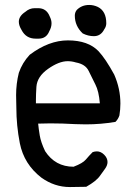

<svg xmlns="http://www.w3.org/2000/svg" viewBox="-20 -737 540 775"><path d="M359 -591Q336 -591 314 -602Q282 -632 282 -674Q282 -687 290 -697Q310 -717 340 -717Q358 -717 375 -709Q409 -692 409 -643Q409 -630 401 -619Q387 -591 359 -591ZM136 -581H124Q85 -581 67 -616Q56 -634 56 -649Q56 -672 82 -689Q99 -704 120 -704H134Q168 -704 181 -670Q188 -656 188 -643Q188 -627 179 -611Q167 -581 136 -581ZM262 18Q200 18 147 -20Q77 -74 60 -159Q46 -231 46 -302L45 -353Q45 -399 56 -443Q70 -484 100 -516Q177 -574 254 -574Q336 -574 378 -530Q406 -500 441 -436Q466 -379 466 -319Q466 -295 462 -271Q457 -256 446 -245Q387 -235 326 -235L283 -236Q232 -239 183 -239L134 -238Q136 -217 140.5 -190Q145 -163 162 -127Q203 -64 277 -64Q314 -78 326.5 -93Q339 -108 354 -123Q363 -126 371 -126Q387 -126 400.5 -112.5Q414 -99 414 -83Q414 -70 404.5 -56.5Q395 -43 384 -28Q369 -6 328 17ZM383 -320Q379 -369 365 -396Q351 -423 338 -450.5Q325 -478 286 -485Q270 -490 253 -490Q218 -490 174 -459Q130 -428 127 -387Q125 -356 125 -334V-320Z"/></svg>

Font: Xiaolai SC
Style: Regular
Weight: 400
Designer: Nozomi Seto 瀬戸のぞみ
Version: Version 3.11;December 4, 2020;FontCreator 13.0.0.2613 64-bit